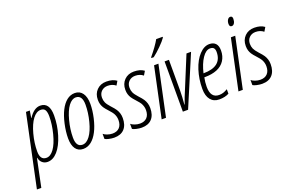

<svg xmlns="http://www.w3.org/2000/svg" viewBox="-128 -1220 2908 1903"><g transform="rotate(-20 1326.0 -268.0)"><path d="M299.8 -540Q397.9 -540 397.9 -401.9Q397.9 -299.3 367.2 -199.5Q336.4 -99.6 288.1 -44.9Q239.7 9.8 182.1 9.8Q148.9 9.8 126 -10.3Q103 -30.3 97.2 -64H94.2L33.2 230H-13.2L147.9 -529.8H188L175.8 -454.1H178.2Q233.9 -540 299.8 -540ZM291 -499Q245.1 -499 206.5 -448Q168 -397 143.1 -304.4Q118.2 -211.9 118.2 -123Q118.2 -32.2 184.1 -32.2Q227.1 -32.2 263.9 -82.8Q300.8 -133.3 325.4 -229Q350.1 -324.7 350.1 -409.2Q350.1 -453.6 337.2 -476.3Q324.2 -499 291 -499Z M558.1 9.8Q505.9 9.8 478 -29.3Q450.2 -68.4 450.2 -140.1Q450.2 -209.5 467.8 -289.1Q485.4 -368.7 513.7 -424.1Q542 -479.5 580.1 -509.8Q618.2 -540 665 -540Q716.8 -540 745.8 -499.8Q774.9 -459.5 774.9 -386.2Q774.9 -318.4 757.1 -240.5Q739.3 -162.6 710.4 -106.7Q681.6 -50.8 643.1 -20.5Q604.5 9.8 558.1 9.8ZM498 -130.9Q498 -32.2 564 -32.2Q607.4 -32.2 644 -81.8Q680.7 -131.3 703.9 -221.7Q727.1 -312 727.1 -396Q727.1 -496.1 659.2 -496.1Q618.2 -496.1 582.3 -448.2Q546.4 -400.4 522.2 -308.6Q498 -216.8 498 -130.9Z M884.8 9.8Q857.4 9.8 827.6 2.9Q797.9 -3.9 787.1 -12.2V-65.9Q798.8 -54.2 826.4 -44.2Q854 -34.2 881.8 -34.2Q929.2 -34.2 955.6 -61.8Q981.9 -89.4 981.9 -140.1Q981.9 -161.6 976.6 -179.4Q971.2 -197.3 962.6 -212.4Q954.1 -227.5 924.8 -259.8Q893.1 -294.4 881.8 -312.3Q870.6 -330.1 864.3 -350.6Q857.9 -371.1 857.9 -397.9Q857.9 -461.4 897 -500.7Q936 -540 998 -540Q1064.5 -540 1105 -509.8L1080.1 -467.8Q1045.4 -496.1 996.1 -496.1Q956.1 -496.1 929.9 -470.9Q903.8 -445.8 903.8 -403.8Q903.8 -375 914.3 -351.6Q924.8 -328.1 954.1 -295.9Q989.3 -257.8 1001.7 -238.3Q1014.2 -218.8 1021.5 -195.8Q1028.8 -172.9 1028.8 -145Q1028.8 -70.8 991.5 -30.5Q954.1 9.8 884.8 9.8Z M1174.8 9.8Q1147.5 9.8 1117.7 2.9Q1087.9 -3.9 1077.1 -12.2V-65.9Q1088.9 -54.2 1116.5 -44.2Q1144 -34.2 1171.9 -34.2Q1219.2 -34.2 1245.6 -61.8Q1272 -89.4 1272 -140.1Q1272 -161.6 1266.6 -179.4Q1261.2 -197.3 1252.7 -212.4Q1244.1 -227.5 1214.8 -259.8Q1183.1 -294.4 1171.9 -312.3Q1160.6 -330.1 1154.3 -350.6Q1147.9 -371.1 1147.9 -397.9Q1147.9 -461.4 1187 -500.7Q1226.1 -540 1288.1 -540Q1354.5 -540 1395 -509.8L1370.1 -467.8Q1335.4 -496.1 1286.1 -496.1Q1246.1 -496.1 1220 -470.9Q1193.8 -445.8 1193.8 -403.8Q1193.8 -375 1204.3 -351.6Q1214.8 -328.1 1244.1 -295.9Q1279.3 -257.8 1291.7 -238.3Q1304.2 -218.8 1311.5 -195.8Q1318.8 -172.9 1318.8 -145Q1318.8 -70.8 1281.5 -30.5Q1244.1 9.8 1174.8 9.8Z M1432.1 0H1386.2L1499 -529.8H1544.9ZM1498.5 -606V-613.8Q1573.7 -704.6 1607.4 -766.1H1675.3V-757.8Q1654.8 -727.1 1608.9 -681.6Q1563 -636.2 1523.4 -606Z M1609.9 0V-529.8H1655.8V-208Q1655.8 -189.5 1653.6 -138.9Q1651.4 -88.4 1647.9 -60.1H1650.9Q1661.1 -90.3 1675.8 -128.9Q1690.4 -167.5 1840.8 -529.8H1889.2L1665 0Z M1992.2 9.8Q1933.6 9.8 1900.9 -31Q1868.2 -71.8 1868.2 -145Q1868.2 -249.5 1897.7 -341.1Q1927.2 -432.6 1977.8 -486.3Q2028.3 -540 2084 -540Q2126.5 -540 2149.7 -515.4Q2172.9 -490.7 2172.9 -440.9Q2172.9 -380.9 2143.8 -335.9Q2114.7 -291 2060.8 -269Q2006.8 -247.1 1932.1 -247.1H1926.3Q1916 -198.7 1916 -149.9Q1916 -32.2 2005.9 -32.2Q2028.8 -32.2 2049.1 -38.6Q2069.3 -44.9 2095.2 -60.1V-13.2Q2054.2 9.8 1992.2 9.8ZM2076.2 -497.1Q2032.7 -497.1 1993.7 -439.5Q1954.6 -381.8 1932.1 -287.1Q2127 -287.1 2127 -441.9Q2127 -467.8 2116 -482.4Q2105 -497.1 2076.2 -497.1Z M2242.2 0H2196.3L2309.1 -529.8H2355ZM2332 -662.1Q2332 -687 2343.3 -705.1Q2354.5 -723.1 2372.1 -723.1Q2395 -723.1 2395 -694.8Q2395 -667 2384.3 -648.9Q2373.5 -630.9 2356 -630.9Q2332 -630.9 2332 -662.1Z M2444.8 9.8Q2417.5 9.8 2387.7 2.9Q2357.9 -3.9 2347.2 -12.2V-65.9Q2358.9 -54.2 2386.5 -44.2Q2414.1 -34.2 2441.9 -34.2Q2489.3 -34.2 2515.6 -61.8Q2542 -89.4 2542 -140.1Q2542 -161.6 2536.6 -179.4Q2531.2 -197.3 2522.7 -212.4Q2514.2 -227.5 2484.9 -259.8Q2453.1 -294.4 2441.9 -312.3Q2430.7 -330.1 2424.3 -350.6Q2418 -371.1 2418 -397.9Q2418 -461.4 2457 -500.7Q2496.1 -540 2558.1 -540Q2624.5 -540 2665 -509.8L2640.1 -467.8Q2605.5 -496.1 2556.2 -496.1Q2516.1 -496.1 2490 -470.9Q2463.9 -445.8 2463.9 -403.8Q2463.9 -375 2474.4 -351.6Q2484.9 -328.1 2514.2 -295.9Q2549.3 -257.8 2561.8 -238.3Q2574.2 -218.8 2581.5 -195.8Q2588.9 -172.9 2588.9 -145Q2588.9 -70.8 2551.5 -30.5Q2514.2 9.8 2444.8 9.8Z"/></g></svg>

Font: TypoPRO Open Sans Condensed
Style: Italic
Weight: 300
Width: 3
Italic angle: -12°
Foundry: Ascender Corporation
Version: Version 1.10